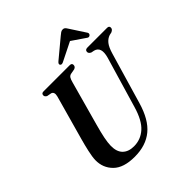

<svg xmlns="http://www.w3.org/2000/svg" viewBox="-238 -1057 1232 1232"><g transform="rotate(-45 378.0 -441.0)"><path d="M502.5 -216 604.5 -561.5Q627.5 -642 575 -655.5L554.5 -659.5Q536.5 -668 537 -681.5Q537 -700 559.5 -700H738Q756 -700 756 -683.5Q756 -668 735.5 -659.5L717 -655.5Q692.5 -647.5 675 -625.5Q657.5 -603.5 644.5 -558.5L543 -212.5Q509 -95 444.2 -42Q379.5 11 278.5 11Q178 11 130.5 -36Q83 -83 84 -152.5Q84.5 -181 94.8 -226.5Q105 -272 116 -311L200.5 -614Q209.5 -648.5 187.5 -656.5L156 -662.5Q141 -670.5 141.5 -683Q142 -700 160 -700H398.5Q417.5 -700 417.5 -684Q417.5 -677 413.8 -670.8Q410 -664.5 399.5 -661L364 -654.5Q352 -651 345.8 -641.2Q339.5 -631.5 334 -611L251 -311Q235 -253.5 227.2 -214.8Q219.5 -176 219 -149Q218 -94.5 245.5 -67.2Q273 -40 322.5 -40Q383.5 -40 429.2 -80.8Q475 -121.5 502.5 -216ZM386 -747Q366 -735.5 357.5 -745Q348.5 -755 365 -769L490.5 -873.5Q502 -883 510.2 -888.8Q518.5 -894.5 529 -894.5Q539.5 -894.5 545.2 -889Q551 -883.5 557 -873.5L627 -766Q631 -759.5 629 -753.5Q627 -747.5 622.5 -744.5Q612 -736.5 599.5 -747L509.5 -808.5Z"/></g></svg>

Font: Fraunces 144pt S050 SemiBold
Style: Italic
Weight: 600
Italic angle: -16°
Version: Version 1.000; ttfautohint (v1.8.3)